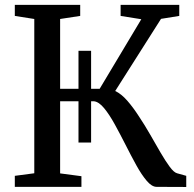

<svg xmlns="http://www.w3.org/2000/svg" viewBox="-20 -763 793 784"><path d="M40.5 0V-45L120 -55.5V-685.5L40.5 -698V-743H307.5V-698L225.5 -685.5V-400.5H300.5V-555.5H352V-400.5H387L557 -684.5L472.5 -698V-743H712V-698L637.5 -686L450.5 -391.5Q475.5 -379.5 499.8 -351.8Q524 -324 547.5 -287.5Q571.5 -251.5 593.8 -212.5Q616 -173.5 636 -139.2Q656 -105 673 -82Q690 -59 703 -55.5L740.5 -45V0.5L619.5 0Q600 0 579 -24.8Q558 -49.5 536.5 -88.5Q515 -127.5 492.8 -171.5Q470.5 -215.5 448.5 -255.5Q426.5 -295.5 405 -321.5Q383.5 -347.5 363.5 -349.5H352V-181H300.5V-349.5H225.5V-55L312.5 -43.5V0Z"/></svg>

Font: Merriweather Text
Style: Regular
Weight: 400
Designer: Eben Sorkin
Foundry: Eben Sorkin
Version: Version 2.100; ttfautohint (v1.7.19-72a1) -l 8 -r 50 -G 200 